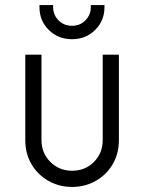

<svg xmlns="http://www.w3.org/2000/svg" viewBox="-20 -729 570 759"><path d="M80 -174V-513H144V-175Q144 -124 179 -89Q214 -54 265 -54Q317 -54 351.5 -89Q386 -124 386 -175V-513H450V-174Q450 -122 425.5 -80Q401 -38 358.5 -14Q316 10 265 10Q214 10 171.5 -14Q129 -38 104.5 -80Q80 -122 80 -174ZM136 -701V-709H190V-701Q190 -670 211.5 -648.5Q233 -627 265 -627Q296 -627 317.5 -648.5Q339 -670 339 -701V-709H393V-701Q393 -647 356 -610.5Q319 -574 265 -574Q210 -574 173 -610.5Q136 -647 136 -701Z"/></svg>

Font: Lineal Light
Style: Regular
Weight: 300
Designer: Created by Frank Adebiaye with contributions from Anton Moglia & Ariel Martín Pérez
Created by Frank ADEBIAYE with FontF
Foundry: Velvetyne Type Foundry
Version: Version 2.000